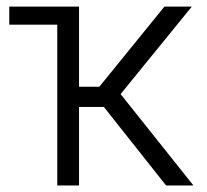

<svg xmlns="http://www.w3.org/2000/svg" viewBox="-20 -566 631 586"><path d="M8.3 -490.7V-545.9H221.2V-301.3H283.2L481.9 -545.9H565.4L348.1 -278.8L570.3 0H486.8L296.9 -239.7H221.2V0H154.8V-490.7Z"/></svg>

Font: Inter Light
Style: Regular
Weight: 300
Designer: Rasmus Andersson
Foundry: rsms
Version: Version 4.000;git-a52131595